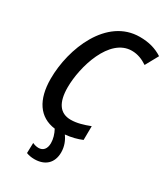

<svg xmlns="http://www.w3.org/2000/svg" viewBox="-229 -825 1004 1153"><g transform="rotate(30 273.0 -248.5)"><path d="M206 228C279 228 326 187 326 112C326 71 311 35 291 8C334 4 372 -6 405 -20L406 -116C362 -99 319 -86 277 -86C202 -86 164 -140 164 -246C164 -389 235 -629 389 -629C431 -629 465 -614 497 -593L546 -682C501 -711 452 -725 389 -725C161 -725 50 -450 50 -240C50 -95 109 -6 221 8C236 36 245 66 245 95C245 135 225 157 194 157C179 157 165 153 152 147L150 218C165 224 183 228 206 228Z"/></g></svg>

Font: Noto Sans Display SemiCondensed Medium
Style: Italic
Weight: 500
Width: 4
Italic angle: -12°
Designer: Monotype Design Team
Foundry: Monotype Imaging Inc.
Version: Version 1.900